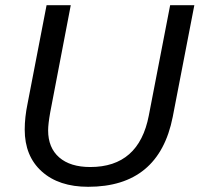

<svg xmlns="http://www.w3.org/2000/svg" viewBox="-20 -708 767 738"><path d="M319 10Q206 10 140.5 -49Q75 -108 75 -210Q75 -257 86 -310L159 -688H252L173 -276Q165 -231 165 -207Q165 -140 207.5 -103Q250 -66 327 -66Q514 -66 552 -264L634 -688H727L644 -259Q591 10 319 10Z"/></svg>

Font: Libra Sans
Style: Italic
Weight: 400
Italic angle: -12°
Foundry: Context Ltd
Version: Version 1.002